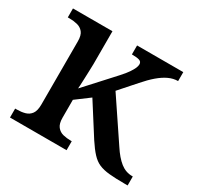

<svg xmlns="http://www.w3.org/2000/svg" viewBox="-121 -676 839 817"><g transform="rotate(30 298.0 -268.0)"><path d="M18 0V-44H27Q48 -44 66 -49Q84 -54 95 -69Q106 -84 106 -115V-425Q106 -455 94.5 -469Q83 -483 65 -487.5Q47 -492 27 -492H18V-536H212V-374Q212 -361 211 -340.5Q210 -320 209.5 -300Q209 -280 208 -266Q207 -252 207 -252L333 -390Q353 -412 363 -427Q373 -442 377.5 -452.5Q382 -463 382 -471Q382 -484 370 -488Q358 -492 333 -492V-536H560V-492Q537 -492 514.5 -481.5Q492 -471 468.5 -451Q445 -431 419 -401L350 -323L483 -125Q509 -85 535 -64.5Q561 -44 593 -44H596V0H582Q536 0 505.5 -3Q475 -6 454.5 -15Q434 -24 416 -43.5Q398 -63 377 -95L279 -249L212 -199V-111Q212 -82 223.5 -67.5Q235 -53 253 -48.5Q271 -44 292 -44H296V0Z"/></g></svg>

Font: ET Text
Style: Regular
Weight: 470
Designer: Monotype Design Team
Foundry: Monotype Imaging Inc.
Version: Version 2.009